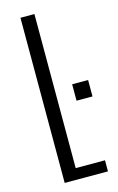

<svg xmlns="http://www.w3.org/2000/svg" viewBox="-130 -912 593 965"><g transform="rotate(-15 166.5 -429.5)"><path d="M81.1 0V-859.4H153.8V-57.6H306.2V0ZM245.6 -383.8V-469.2H328.6V-383.8Z"/></g></svg>

Font: Antonio Thin
Style: Regular
Weight: 250
Designer: Vernon Adams
Foundry: Vernon Adams
Version: Version 1.002